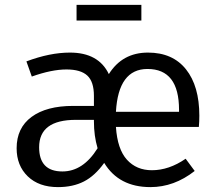

<svg xmlns="http://www.w3.org/2000/svg" viewBox="-20 -753 887 785"><path d="M558 -733V-669H293V-733ZM795 -280Q795 -256 793 -234H454Q460 -143 499 -100Q538 -57 601 -57Q671 -57 739 -104L776 -54Q692 12 595 12Q466 12 406 -87Q368 -34 323 -11Q278 12 217 12Q139 12 93.5 -32Q48 -76 48 -147Q48 -230 109 -275Q170 -320 279 -320H364V-361Q364 -419 337 -444Q310 -469 252 -469Q191 -469 110 -440L88 -502Q184 -538 266 -538Q383 -538 425 -450Q480 -538 585 -538Q686 -538 740.5 -469.5Q795 -401 795 -280ZM712 -296V-304Q712 -471 583 -471Q464 -471 454 -296ZM235 -52Q320 -52 379 -147Q364 -197 364 -257V-263H290Q140 -263 140 -151Q140 -52 235 -52Z"/></svg>

Font: FiraGO Book
Style: Regular
Weight: 350
Designer: bBox Type
Foundry: bBox Type GmbH
Version: Version 1.001;PS 001.001;hotconv 1.0.88;makeotf.lib2.5.64775